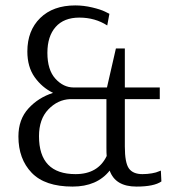

<svg xmlns="http://www.w3.org/2000/svg" viewBox="-20 -679 643 709"><path d="M248 10Q146 10 97 -41Q48 -92 48 -175Q48 -238 85 -278.5Q122 -319 176 -336Q135 -356 108 -394Q81 -432 81 -489Q81 -566 128.5 -612.5Q176 -659 258 -659Q289 -659 320.5 -651.5Q352 -644 368 -636L384 -628L376 -585Q331 -614 273 -614Q216 -614 185.5 -579.5Q155 -545 155 -484Q155 -421 184.5 -388.5Q214 -356 252 -356H375L408 -500H441V-356H570V-313H441V-138Q441 -78 456 -57Q471 -36 506 -36Q524 -36 541 -39Q558 -42 566 -46L574 -49L576 -9Q549 10 484 10Q406 10 385 -49Q338 10 248 10ZM259 -36Q342 -36 374 -103Q373 -112 373 -134V-313H239Q193 -311 158.5 -275Q124 -239 124 -176Q124 -36 259 -36Z"/></svg>

Font: Arsenal
Style: Regular
Weight: 400
Designer: Andrij Shevchenko
Foundry: Stairsfor
Version: Version 2.001;PS 002.001;hotconv 1.0.88;makeotf.lib2.5.64775